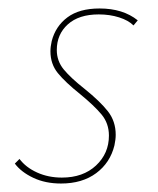

<svg xmlns="http://www.w3.org/2000/svg" viewBox="-20 -430 373 453"><path d="M15 -44 26 -55Q41 -35 67.5 -23Q94 -11 126 -11Q176 -11 206.5 -39.5Q237 -68 237 -110Q237 -139 219.5 -160Q202 -181 169 -208Q134 -236 116.5 -257.5Q99 -279 99 -309Q99 -320 102 -333Q111 -368 139 -389Q167 -410 215 -410Q270 -410 305 -382L295 -370Q283 -382 261 -389Q239 -396 213 -396Q166 -396 140 -372.5Q114 -349 114 -312Q114 -286 130.5 -266Q147 -246 180 -220Q216 -191 234.5 -167.5Q253 -144 253 -112Q253 -101 250 -87Q240 -46 207 -21.5Q174 3 124 3Q87 3 58.5 -10.5Q30 -24 15 -44Z"/></svg>

Font: Ysabeau Thin
Style: Italic
Weight: 200
Italic angle: -12°
Designer: Christian Thalmann (Catharsis Fonts)
Version: Version 0.003